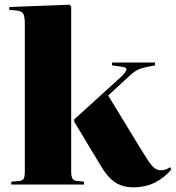

<svg xmlns="http://www.w3.org/2000/svg" viewBox="-20 -788 752 820"><path d="M28 0V-12L61 -15Q76 -16 81 -24.5Q86 -33 86 -59V-686Q86 -715 80 -728Q74 -741 50 -743L19 -746L20 -758L277 -768L284 -761V-59Q284 -34 289.5 -25Q295 -16 313 -15L339 -12V0ZM548 12Q504 12 471.5 -9.5Q439 -31 411 -79L297 -268V-278L495 -458Q513 -474 519 -487Q525 -500 500 -503L458 -509L459 -521H642V-509L617 -504Q599 -501 579 -494.5Q559 -488 533 -464L442 -380L583 -149Q612 -101 628.5 -81Q645 -61 667 -61Q675 -61 685 -63.5Q695 -66 706 -74L712 -65Q684 -30 643 -9Q602 12 548 12Z"/></svg>

Font: Literata 72pt ExtraBold
Style: Regular
Weight: 800
Designer: Latin by Veronika Burian and Jose Scaglione. Greek by Irene Vlachou. Cyrillic by Vera Evstafieva.
Foundry: TypeTogether
Version: Version 3.002